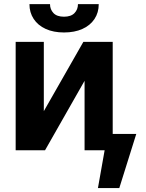

<svg xmlns="http://www.w3.org/2000/svg" viewBox="-20 -735 714 939"><path d="M387.7 -530.3H531.2V-80.1H646.5L563.5 184.6H459L491.7 0H393.6V-339.8L200.2 0H56.6V-530.3H194.3V-191.4ZM293 -576.2Q241.7 -576.2 203.6 -593.5Q165.5 -610.8 144.8 -642.3Q124 -673.8 124 -714.8H224.6Q224.6 -689 241.5 -671.1Q258.3 -653.3 293 -653.3Q327.1 -653.3 344.2 -670.9Q361.3 -688.5 361.3 -714.8H462.9Q462.9 -673.3 442.1 -642.1Q421.4 -610.8 383.1 -593.5Q344.7 -576.2 293 -576.2Z"/></svg>

Font: Pretendard Std
Style: Bold
Weight: 700
Designer: Base glyphs from Inter by Rasmus Andersson; Hangeul glyphs from Noto Sans CJK(Source Han Sans) by Jang Soo-young and Kan
Foundry: Kil Hyung-jin
Version: Version 1.309